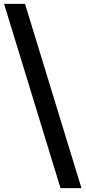

<svg xmlns="http://www.w3.org/2000/svg" viewBox="-20 -760 441 990"><path d="M109 -740 400 210H292L1 -740Z"/></svg>

Font: Georama SemiBold
Style: Regular
Weight: 600
Designer: Jean-Baptiste Levee
Foundry: Production Type
Version: Version 1.000